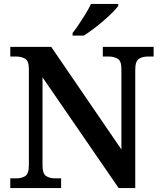

<svg xmlns="http://www.w3.org/2000/svg" viewBox="-20 -951 819 971"><path d="M32 0V-49H63Q89 -49 107.5 -60.5Q126 -72 126 -116V-602Q126 -643 107 -654Q88 -665 63 -665H32V-714H239L594 -195V-602Q594 -643 575 -654Q556 -665 531 -665H500V-714H757V-665H726Q701 -665 682.5 -653.5Q664 -642 664 -598V0H580L195 -560V-116Q195 -72 213.5 -60.5Q232 -49 258 -49H289V0ZM347 -784Q362 -803 379.5 -829Q397 -855 413.5 -882Q430 -909 440 -931H578V-921Q569 -908 549 -888Q529 -868 503.5 -846Q478 -824 452 -804.5Q426 -785 404 -771H347Z"/></svg>

Font: Noto Serif Thai SemiBold
Style: Regular
Weight: 600
Designer: Monotype Design Team
Foundry: Monotype Imaging Inc.
Version: Version 2.001; ttfautohint (v1.8.4.7-5d5b)